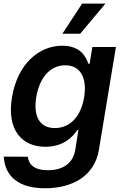

<svg xmlns="http://www.w3.org/2000/svg" viewBox="-20 -799 665 1035"><path d="M222.7 215.9C370.7 215.9 490.4 148.8 513.1 8.9L604.8 -545.5H478L463.1 -455.3H456.3C443.2 -494.7 411.9 -552.6 315.7 -552.6C189.6 -552.6 74.2 -453.8 44.7 -274.9C14.9 -96.6 99.1 -7.8 225.1 -7.8C318.9 -7.8 370.7 -57.9 396.3 -98H402.7L386.4 5.3C374.3 86.3 313.2 118.6 238.6 118.6C166.2 118.6 135.7 89.8 129.6 45.8L0 45.5C7.8 156.2 84.9 215.9 222.7 215.9ZM175.4 -275.2C191.8 -374.3 245.7 -447.1 331.7 -447.1C414.4 -447.1 450.3 -378.6 433.6 -275.2C416.5 -171.2 358 -108.7 275.6 -108.7C190.3 -108.7 159.4 -176.1 175.4 -275.2ZM316.4 -617.2H412.3L548.3 -779.5H422.6Z"/></svg>

Font: Margiela Sans Semi Bold
Style: Italic
Weight: 600
Italic angle: -9.39999°
Designer: Stefan Endress, Andreas Faust
Version: Version 1.100;FEAKit 1.0